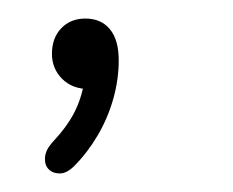

<svg xmlns="http://www.w3.org/2000/svg" viewBox="-20 -93 251 207"><path d="M60 86Q52 94 44.5 94Q37 94 32.5 89.5Q28 85 28.5 77Q29 69 36 61Q52 44 60 28.5Q68 13 71 -6L76 3Q58 3 47 -8Q36 -19 36 -35Q36 -52 46 -62.5Q56 -73 72 -73Q89 -73 98.5 -61.5Q108 -50 108 -28Q108 -7 102 14Q96 35 85 53.5Q74 72 60 86Z"/></svg>

Font: Nunito ExtraLight
Style: Italic
Weight: 200
Italic angle: -9°
Designer: Vernon Adams
Foundry: Vernon Adams
Version: Version 3.602